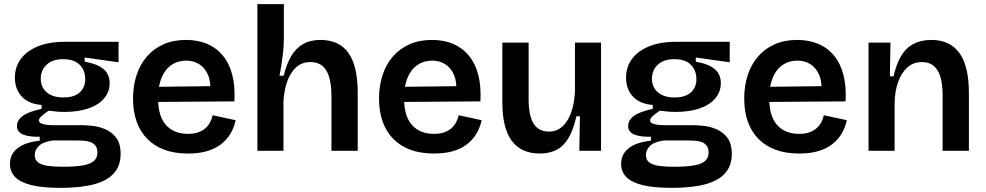

<svg xmlns="http://www.w3.org/2000/svg" viewBox="-20 -729 4765 928"><path d="M272 179Q187 179 133 166Q79 153 53.5 127Q28 101 28 63Q28 17 64 -12Q100 -41 172 -49V-68Q118 -67 90 -79.5Q62 -92 62 -120Q62 -148 89.5 -168.5Q117 -189 181 -203V-222Q120 -226 86 -261.5Q52 -297 52 -354Q52 -405 80 -443.5Q108 -482 162 -504.5Q216 -527 294 -527H553V-428L389 -451V-431Q451 -420 480.5 -395Q510 -370 510 -327Q510 -286 484 -254.5Q458 -223 409 -205.5Q360 -188 290 -188Q276 -188 261 -189Q246 -190 215 -194Q193 -179 180.5 -167.5Q168 -156 168 -147Q168 -138 178 -133Q188 -128 203.5 -126Q219 -124 233 -124H374Q393 -124 424.5 -121Q456 -118 487.5 -105Q519 -92 541 -64Q563 -36 563 15Q563 72 530.5 108.5Q498 145 433.5 162Q369 179 272 179ZM283 77Q346 77 383 70Q420 63 435.5 47.5Q451 32 451 8Q451 -13 441 -25.5Q431 -38 415.5 -43Q400 -48 384 -49Q368 -50 357 -50H234Q187 -43 167.5 -23.5Q148 -4 148 20Q148 44 164 56Q180 68 210 72.5Q240 77 283 77ZM286 -258Q339 -258 365.5 -282.5Q392 -307 392 -346Q392 -389 365 -416Q338 -443 285 -443Q234 -443 205.5 -416.5Q177 -390 177 -348Q177 -322 189.5 -301.5Q202 -281 226.5 -269.5Q251 -258 286 -258Z M888 13Q824 13 775 -5Q726 -23 692 -57.5Q658 -92 640.5 -141Q623 -190 623 -252Q623 -314 640 -366Q657 -418 690 -456Q723 -494 770.5 -515Q818 -536 879 -536Q936 -536 981 -517Q1026 -498 1057 -460.5Q1088 -423 1102.5 -367.5Q1117 -312 1113 -239L704 -236V-309L1038 -313L995 -272Q1001 -328 986.5 -364Q972 -400 944 -418Q916 -436 880 -436Q839 -436 808 -414.5Q777 -393 760.5 -352.5Q744 -312 744 -254Q744 -167 782.5 -124.5Q821 -82 888 -82Q918 -82 938.5 -89.5Q959 -97 973 -109.5Q987 -122 995.5 -138Q1004 -154 1008 -172L1119 -148Q1111 -111 1093 -81.5Q1075 -52 1046.5 -30.5Q1018 -9 979 2Q940 13 888 13Z M1224 0V-321V-709H1352V-548Q1352 -527 1350.5 -504Q1349 -481 1346 -457.5Q1343 -434 1339.5 -410.5Q1336 -387 1331 -363H1351Q1365 -419 1387 -457Q1409 -495 1444 -515.5Q1479 -536 1529 -536Q1620 -536 1664.5 -472.5Q1709 -409 1709 -281V0H1582V-263Q1582 -348 1557 -388.5Q1532 -429 1481 -429Q1439 -429 1411.5 -404Q1384 -379 1368.5 -336Q1353 -293 1350 -238V0Z M2077 13Q2013 13 1964 -5Q1915 -23 1881 -57.5Q1847 -92 1829.5 -141Q1812 -190 1812 -252Q1812 -314 1829 -366Q1846 -418 1879 -456Q1912 -494 1959.5 -515Q2007 -536 2068 -536Q2125 -536 2170 -517Q2215 -498 2246 -460.5Q2277 -423 2291.5 -367.5Q2306 -312 2302 -239L1893 -236V-309L2227 -313L2184 -272Q2190 -328 2175.5 -364Q2161 -400 2133 -418Q2105 -436 2069 -436Q2028 -436 1997 -414.5Q1966 -393 1949.5 -352.5Q1933 -312 1933 -254Q1933 -167 1971.5 -124.5Q2010 -82 2077 -82Q2107 -82 2127.5 -89.5Q2148 -97 2162 -109.5Q2176 -122 2184.5 -138Q2193 -154 2197 -172L2308 -148Q2300 -111 2282 -81.5Q2264 -52 2235.5 -30.5Q2207 -9 2168 2Q2129 13 2077 13Z M2589 13Q2499 13 2453.5 -48.5Q2408 -110 2408 -235V-523H2535V-249Q2535 -170 2559 -131.5Q2583 -93 2633 -93Q2662 -93 2684 -107Q2706 -121 2722.5 -147.5Q2739 -174 2748 -210Q2757 -246 2759 -288V-523H2885V-217V0H2780L2783 -167H2766Q2752 -104 2729 -64Q2706 -24 2671.5 -5.5Q2637 13 2589 13Z M3226 179Q3141 179 3087 166Q3033 153 3007.5 127Q2982 101 2982 63Q2982 17 3018 -12Q3054 -41 3126 -49V-68Q3072 -67 3044 -79.5Q3016 -92 3016 -120Q3016 -148 3043.5 -168.5Q3071 -189 3135 -203V-222Q3074 -226 3040 -261.5Q3006 -297 3006 -354Q3006 -405 3034 -443.5Q3062 -482 3116 -504.5Q3170 -527 3248 -527H3507V-428L3343 -451V-431Q3405 -420 3434.5 -395Q3464 -370 3464 -327Q3464 -286 3438 -254.5Q3412 -223 3363 -205.5Q3314 -188 3244 -188Q3230 -188 3215 -189Q3200 -190 3169 -194Q3147 -179 3134.5 -167.5Q3122 -156 3122 -147Q3122 -138 3132 -133Q3142 -128 3157.5 -126Q3173 -124 3187 -124H3328Q3347 -124 3378.5 -121Q3410 -118 3441.5 -105Q3473 -92 3495 -64Q3517 -36 3517 15Q3517 72 3484.5 108.5Q3452 145 3387.5 162Q3323 179 3226 179ZM3237 77Q3300 77 3337 70Q3374 63 3389.5 47.5Q3405 32 3405 8Q3405 -13 3395 -25.5Q3385 -38 3369.5 -43Q3354 -48 3338 -49Q3322 -50 3311 -50H3188Q3141 -43 3121.5 -23.5Q3102 -4 3102 20Q3102 44 3118 56Q3134 68 3164 72.5Q3194 77 3237 77ZM3240 -258Q3293 -258 3319.5 -282.5Q3346 -307 3346 -346Q3346 -389 3319 -416Q3292 -443 3239 -443Q3188 -443 3159.5 -416.5Q3131 -390 3131 -348Q3131 -322 3143.5 -301.5Q3156 -281 3180.5 -269.5Q3205 -258 3240 -258Z M3842 13Q3778 13 3729 -5Q3680 -23 3646 -57.5Q3612 -92 3594.5 -141Q3577 -190 3577 -252Q3577 -314 3594 -366Q3611 -418 3644 -456Q3677 -494 3724.5 -515Q3772 -536 3833 -536Q3890 -536 3935 -517Q3980 -498 4011 -460.5Q4042 -423 4056.5 -367.5Q4071 -312 4067 -239L3658 -236V-309L3992 -313L3949 -272Q3955 -328 3940.5 -364Q3926 -400 3898 -418Q3870 -436 3834 -436Q3793 -436 3762 -414.5Q3731 -393 3714.5 -352.5Q3698 -312 3698 -254Q3698 -167 3736.5 -124.5Q3775 -82 3842 -82Q3872 -82 3892.5 -89.5Q3913 -97 3927 -109.5Q3941 -122 3949.5 -138Q3958 -154 3962 -172L4073 -148Q4065 -111 4047 -81.5Q4029 -52 4000.5 -30.5Q3972 -9 3933 2Q3894 13 3842 13Z M4178 0V-317V-523H4284L4281 -360H4299Q4312 -419 4335.5 -458.5Q4359 -498 4395.5 -517Q4432 -536 4482 -536Q4571 -536 4617 -473Q4663 -410 4663 -279V0H4536V-266Q4536 -350 4511 -389.5Q4486 -429 4437 -429Q4394 -429 4365 -402.5Q4336 -376 4320.5 -331.5Q4305 -287 4304 -233V0Z"/></svg>

Font: Bricolage Grotesque 18pt SemiBold
Style: Regular
Weight: 600
Version: Version 1.001;gftools[0.9.33.dev8+g029e19f]